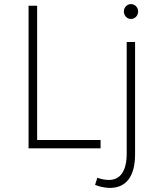

<svg xmlns="http://www.w3.org/2000/svg" viewBox="-20 -727 772 941"><path d="M622 -707C603 -707 587 -691 587 -671C587 -650 603 -634 622 -634C641 -634 657 -650 657 -671C657 -691 641 -707 622 -707ZM120 -699V0H473V-41H162V-699ZM457 144 446 179C468 188 491 193 516 194C598 195 642 138 642 29V-521H601V25C601 111 570 156 511 155C492 154 475 151 457 144Z"/></svg>

Font: Montserrat arm ExtraLight
Style: Regular
Weight: 275
Designer: Julieta Ulanovsky
Foundry: Julieta Ulanovsky
Version: Version 6.000;PS 006.000;hotconv 1.0.88;makeotf.lib2.5.64775